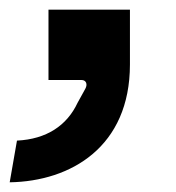

<svg xmlns="http://www.w3.org/2000/svg" viewBox="-30 -165 363 396"><path d="M5 125 -10 211C116 209 238 138 238 -32V-145H70V0H138C148 0 151 9 146 18L130 47C108 94 66 122 5 125Z"/></svg>

Font: Finlandica
Style: Bold
Weight: 700
Designer: Niklas Ekholm, Juho Hiilivirta, Jaakko Suomalainen
Foundry: Helsinki Type Studio
Version: Version 2.000;Glyphs 3.2 (3202)